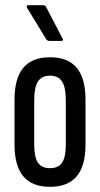

<svg xmlns="http://www.w3.org/2000/svg" viewBox="-20 -715 386 741"><path d="M173 6Q104 6 70 -34.5Q36 -75 36 -157V-330Q36 -413 70 -453.5Q104 -494 173 -494Q242 -494 276 -453.5Q310 -413 310 -330V-157Q310 -75 276 -34.5Q242 6 173 6ZM173 -66Q205 -66 219.5 -87Q234 -108 234 -158V-328Q234 -378 219.5 -400.5Q205 -423 173 -423Q141 -423 126.5 -400.5Q112 -378 112 -328V-158Q112 -108 126.5 -87Q141 -66 173 -66ZM171 -557Q163 -557 158 -564L85 -684Q82 -689 83.5 -692Q85 -695 89 -695H147Q154 -695 158 -688L221 -567Q224 -562 222.5 -559.5Q221 -557 216 -557Z"/></svg>

Font: Sofia Sans Extra Condensed Medium
Style: Regular
Weight: 500
Version: Version 4.100